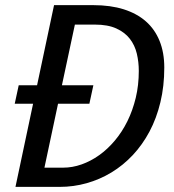

<svg xmlns="http://www.w3.org/2000/svg" viewBox="-20 -731 680 751"><path d="M53.2 -397.5H125L191.4 -710.9H344.7Q412.1 -710.9 463.9 -694.6Q515.6 -678.2 550.8 -647.2Q585.9 -616.2 604.2 -570.8Q622.6 -525.4 622.6 -466.8Q622.6 -394 607.4 -331.1Q592.3 -268.1 564.7 -216.3Q537.1 -164.6 499.3 -124.3Q461.4 -84 415.8 -56.4Q370.1 -28.8 318.8 -14.4Q267.6 0 213.4 0H40.5L109.4 -325.2H37.6ZM272.9 -634.8 222.2 -397.5H345.2L329.6 -325.2H207L153.8 -75.2H227.1Q263.2 -75.2 299.1 -87.9Q335 -100.6 367.9 -124Q400.9 -147.5 429.2 -181.2Q457.5 -214.8 478.3 -256.8Q499 -298.8 511 -348.4Q522.9 -397.9 522.9 -453.6Q522.9 -488.8 515.1 -521.5Q507.3 -554.2 487.8 -579.3Q468.3 -604.5 435.1 -619.6Q401.9 -634.8 351.1 -634.8Z"/></svg>

Font: Ufes Sans
Style: Italic
Weight: 400
Designer: Ricardo Esteves & Filipe Motta
Foundry: ProDesignUfes - Ricardo Esteves, Filipe Motta
Version: Version 2.0